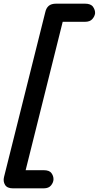

<svg xmlns="http://www.w3.org/2000/svg" viewBox="-66 -792 539 1048"><path d="M4 236Q-27 236 -38.5 217Q-50 198 -44 174L181 -725Q186 -748 200 -760Q214 -772 241 -772H398Q430 -772 442 -754.5Q454 -737 453 -719Q451 -703 438 -688Q425 -673 398 -673H248L283 -700L64 177L32 137H173Q203 137 214.5 152.5Q226 168 226 186Q226 203 213 219.5Q200 236 173 236Z"/></svg>

Font: Edu TAS Beginner SemiBold
Style: Regular
Weight: 600
Version: Version 1.003